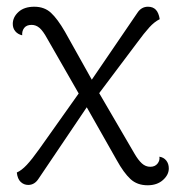

<svg xmlns="http://www.w3.org/2000/svg" viewBox="-20 -537 534 571"><path d="M482 -36Q482 -17 464.5 -1.5Q447 14 419 14Q388 14 368 -4.5Q348 -23 327 -61L238 -218L95 -6Q83 13 64 13Q51 13 41.5 4Q32 -5 30 -24Q44 -30 59.5 -46.5Q75 -63 97 -94L214 -259L120 -423Q108 -445 97.5 -454Q87 -463 74 -463Q59 -463 52 -454Q45 -445 46 -432Q33 -435 25.5 -444Q18 -453 18 -466Q18 -486 35 -501.5Q52 -517 82 -517Q112 -517 131.5 -499Q151 -481 173 -443L253 -300L388 -498Q400 -517 420 -517Q435 -517 443.5 -508Q452 -499 455 -480Q439 -472 424 -455.5Q409 -439 387 -409L275 -260L380 -80Q391 -61 402 -51Q413 -41 427 -41Q441 -41 448.5 -50.5Q456 -60 454 -71Q467 -69 474.5 -59.5Q482 -50 482 -36Z"/></svg>

Font: Arima Madurai Light
Style: Regular
Weight: 300
Designer: Joana Correia and Natanael Gama
Foundry: NDISCOVER
Version: Version 1.019